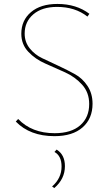

<svg xmlns="http://www.w3.org/2000/svg" viewBox="-20 -683 555 973"><path d="M432 -156Q432 -214 396.5 -253.5Q361 -293 310.5 -316Q260 -339 209.5 -361Q159 -383 123.5 -420.5Q88 -458 88 -512Q88 -580 137 -621.5Q186 -663 271 -663Q367 -663 433 -613L423 -599Q361 -648 269 -648Q193 -648 149 -610.5Q105 -573 105 -513Q105 -470 130.5 -438Q156 -406 194 -388Q232 -370 277 -349Q322 -328 360 -307Q398 -286 423.5 -247.5Q449 -209 449 -157Q449 -82 398.5 -37.5Q348 7 256 7Q132 7 60 -67L72 -80Q141 -8 257 -8Q341 -8 386.5 -48Q432 -88 432 -156ZM255 270 244 262Q292 220 292 161Q292 107 256 87L267 75Q309 101 309 159Q309 224 255 270Z"/></svg>

Font: EauTestSC Thin
Style: Regular
Weight: 250
Designer: Christian Thalmann (Catharsis Fonts)
Version: Version 0.001;PS 000.001;hotconv 1.0.88;makeotf.lib2.5.64775